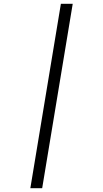

<svg xmlns="http://www.w3.org/2000/svg" viewBox="-20 -843 540 1006"><path d="M139 143 299 -823H361L201 143Z"/></svg>

Font: Iosevka SS18 Light
Style: Italic
Weight: 300
Italic angle: -9°
Monospace: yes
Designer: Belleve Invis
Foundry: Belleve Invis
Version: Version 25.1.1; ttfautohint (v1.8.4)